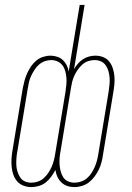

<svg xmlns="http://www.w3.org/2000/svg" viewBox="-20 -755 540 783"><path d="M107 8Q91 8 75.5 2Q60 -4 50 -15.5Q40 -27 34.5 -42.5Q29 -58 27.5 -74.5Q26 -91 27 -108Q28 -125 31 -142L73 -396Q76 -411 80 -426Q84 -441 90.5 -455.5Q97 -470 106 -483.5Q115 -497 127.5 -507.5Q140 -518 155.5 -523Q171 -528 186 -528Q200 -528 213.5 -523.5Q227 -519 236.5 -510Q246 -501 252 -489Q258 -477 260 -463L305 -735H325L282 -473Q289 -485 298 -495.5Q307 -506 318.5 -513.5Q330 -521 343 -524.5Q356 -528 369 -528Q386 -528 401 -522Q416 -516 425.5 -504Q435 -492 440 -476.5Q445 -461 446.5 -445Q448 -429 446.5 -412Q445 -395 442 -378L400 -124Q398 -109 394 -93.5Q390 -78 383 -63.5Q376 -49 366 -35.5Q356 -22 343.5 -12Q331 -2 315 3Q299 8 284 8Q268 8 254.5 3.5Q241 -1 230.5 -11Q220 -21 214 -34Q208 -47 206 -62Q198 -47 188.5 -34Q179 -21 166.5 -11Q154 -1 138 3.5Q122 8 107 8ZM284 -10Q297 -10 310.5 -14.5Q324 -19 335 -28.5Q346 -38 353.5 -50Q361 -62 366.5 -74.5Q372 -87 375.5 -100.5Q379 -114 381 -127L423 -381Q425 -396 426.5 -410Q428 -424 427 -437.5Q426 -451 422.5 -464Q419 -477 411.5 -488Q404 -499 392 -504.5Q380 -510 365 -510Q352 -510 339 -505.5Q326 -501 315.5 -491.5Q305 -482 297 -470.5Q289 -459 283 -446Q277 -433 274 -420Q271 -407 269 -394L227 -139Q224 -124 223 -110Q222 -96 223 -82.5Q224 -69 227.5 -56Q231 -43 238 -32Q245 -21 257.5 -15.5Q270 -10 284 -10ZM108 -10Q121 -10 134.5 -14.5Q148 -19 158.5 -28.5Q169 -38 177 -50Q185 -62 190.5 -74.5Q196 -87 199.5 -100.5Q203 -114 205 -127L247 -380Q249 -395 250.5 -409Q252 -423 251 -436.5Q250 -450 246.5 -463.5Q243 -477 235.5 -487.5Q228 -498 215.5 -504Q203 -510 189 -510Q176 -510 163 -505.5Q150 -501 139 -491.5Q128 -482 120.5 -470Q113 -458 107 -445.5Q101 -433 98 -419.5Q95 -406 93 -393L51 -139Q48 -124 47 -110Q46 -96 46.5 -82.5Q47 -69 51 -56Q55 -43 62 -32Q69 -21 81 -15.5Q93 -10 108 -10Z"/></svg>

Font: Iosevka Term Curly Thin
Style: Italic
Weight: 100
Italic angle: -9°
Designer: Belleve Invis
Foundry: Belleve Invis
Version: Version 32.3.0